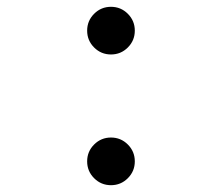

<svg xmlns="http://www.w3.org/2000/svg" viewBox="-20 -530 652 564"><path d="M236 -56Q236 -85 256.5 -105.5Q277 -126 306 -126Q335 -126 355.5 -105.5Q376 -85 376 -56Q376 -27 355.5 -6.5Q335 14 306 14Q277 14 256.5 -6.5Q236 -27 236 -56ZM236 -440Q236 -469 256.5 -489.5Q277 -510 306 -510Q335 -510 355.5 -489.5Q376 -469 376 -440Q376 -411 355.5 -390.5Q335 -370 306 -370Q277 -370 256.5 -390.5Q236 -411 236 -440Z"/></svg>

Font: Space Mono
Style: Regular
Weight: 400
Monospace: yes
Designer: Colophon Foundry / Benjamin Critton
Foundry: Colophon Foundry
Version: Version 1.000;PS 1.003;hotconv 1.0.81;makeotf.lib2.5.63406